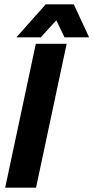

<svg xmlns="http://www.w3.org/2000/svg" viewBox="-20 -870 433 890"><path d="M4 0 146 -667H289L147 0ZM56 -697 192 -850H322L393 -697H279L241 -776L169 -697Z"/></svg>

Font: Epunda Sans
Style: Bold Italic
Weight: 700
Italic angle: -12.0243°
Designer: Simon Atzbach
Foundry: typofactur
Version: Version 2.204; ttfautohint (v1.8.4.7-5d5b)